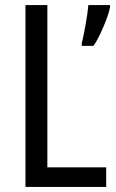

<svg xmlns="http://www.w3.org/2000/svg" viewBox="-20 -734 457 754"><path d="M80 0V-714H166V-77H397V0ZM412 -704Q408 -684 397 -655.5Q386 -627 373 -599.5Q360 -572 347 -554H301V-565Q304 -575 308 -594.5Q312 -614 316 -636.5Q320 -659 323 -680Q326 -701 327 -714H412Z"/></svg>

Font: Noto Sans Arabic Condensed
Style: Regular
Weight: 400
Width: 3
Designer: Monotype Design Team, Nadine Chahine, Nizar Qandah and Khaled Hosny
Foundry: Monotype Imaging Inc.
Version: Version 2.012